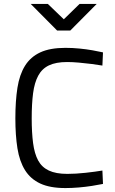

<svg xmlns="http://www.w3.org/2000/svg" viewBox="-20 -945 584 975"><path d="M312 10Q234 10 184.5 -13Q135 -36 107 -81Q79 -126 68.5 -192Q58 -258 58 -344Q58 -432 68.5 -499Q79 -566 107 -611Q135 -656 184.5 -679Q234 -702 312 -702Q348 -702 383.5 -698.5Q419 -695 450 -689.5Q481 -684 503 -679L500 -612Q478 -616 446 -620Q414 -624 381 -627Q348 -630 321 -630Q264 -630 228.5 -613Q193 -596 174 -560.5Q155 -525 148 -471.5Q141 -418 141 -344Q141 -272 148 -218.5Q155 -165 173.5 -130.5Q192 -96 228 -79Q264 -62 322 -62Q364 -62 414.5 -67.5Q465 -73 500 -79L503 -11Q479 -6 447 -1Q415 4 380 7Q345 10 312 10ZM270 -790 136 -925H223L304 -847L384 -925H471L337 -790Z"/></svg>

Font: Cairo
Style: Regular
Weight: 400
Designer: Mohamed Gaber, Accademia di Belle Arti di Urbino
Foundry: Kief Type Foundry, Accademia di Belle Arti di Urbino
Version: Version 3.120